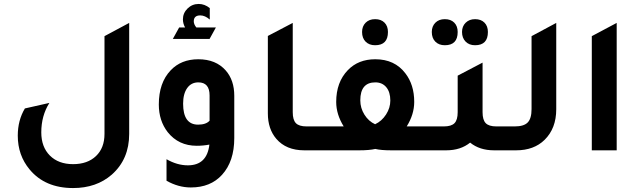

<svg xmlns="http://www.w3.org/2000/svg" viewBox="-20 -761 3232 972"><path d="M634 -83Q634 45 546 123Q468 191 350 191Q208 191 130 97Q70 25 70 -74Q70 -152 106 -212L230 -240Q189 -175 189 -91Q189 -17 232.5 26.5Q276 70 350 70Q423 70 466 29Q509 -12 509 -83V-578L634 -645Z M1073 -622 1041 -564H855L887 -622H917Q906 -642 906 -663Q906 -695 929.5 -718Q953 -741 986 -741Q1016 -741 1042 -720V-662Q1018 -683 994 -683Q961 -683 961 -653Q961 -638 974 -622ZM1040 -29Q1009 -23 976 -23Q884 -23 829 -92Q784 -150 784 -232Q784 -342 844 -405Q897 -461 984 -461Q1073 -461 1123 -404Q1166 -355 1166 -276V-62Q1166 56 1104 124Q1046 188 946 188Q883 188 823 154V45Q877 76 931 76Q1028 76 1040 -29ZM1041 -278Q1041 -344 984 -344Q948 -344 927.5 -315Q907 -286 907 -236Q907 -130 983 -130Q1023 -130 1041 -150Z M1520 0Q1429 0 1379 -58Q1336 -108 1336 -187V-579L1462 -645V-193Q1462 -154 1478 -137.5Q1494 -121 1532 -121H1622V0Z M1879 -532Q1849 -532 1831 -550Q1813 -568 1813 -599Q1813 -628 1831 -646Q1849 -664 1879 -664Q1909 -664 1926.5 -646.5Q1944 -629 1944 -599Q1944 -532 1879 -532ZM2039 -121H2197V0H1960Q1909 0 1880 -7Q1849 0 1800 0H1562V-121H1720Q1682 -182 1682 -245Q1682 -345 1741 -406Q1794 -461 1880 -461Q1978 -461 2032 -390Q2077 -332 2077 -245Q2077 -182 2039 -121ZM1879 -132Q1913 -148 1934.5 -181.5Q1956 -215 1956 -252Q1956 -295 1935.5 -319.5Q1915 -344 1880 -344Q1804 -344 1804 -253Q1804 -214 1825 -180.5Q1846 -147 1879 -132Z M2232 -532Q2202 -532 2184 -550Q2166 -568 2166 -599Q2166 -628 2184 -646Q2202 -664 2232 -664Q2262 -664 2279.5 -646.5Q2297 -629 2297 -599Q2297 -532 2232 -532ZM2385 -532Q2355 -532 2337 -550.5Q2319 -569 2319 -599Q2319 -628 2337.5 -646Q2356 -664 2385 -664Q2415 -664 2432.5 -646.5Q2450 -629 2450 -599Q2450 -532 2385 -532ZM2493 -121H2583V0H2481Q2408 0 2360 -39Q2312 0 2239 0H2137V-121H2227Q2265 -121 2281 -137.5Q2297 -154 2297 -193V-378L2423 -444V-193Q2423 -154 2439 -137.5Q2455 -121 2493 -121Z M2523 0V-121H2586Q2632 -121 2651.5 -141Q2671 -161 2671 -209V-578L2796 -645V-208Q2796 -111 2737 -53Q2683 0 2593 0Z M2976 0V-578L3102 -645V0Z"/></svg>

Font: Space Grotesk
Style: Bold
Weight: 700
Designer: Florian Karsten
Foundry: Florian Karsten
Version: Version 2.000